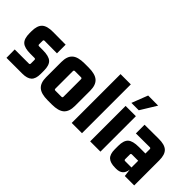

<svg xmlns="http://www.w3.org/2000/svg" viewBox="-15 -1292 1877 1877"><g transform="rotate(45 923.0 -354.0)"><path d="M259 1H41L40 -114H235Q249 -114 249 -128V-178Q249 -192 235 -192H180Q97 -192 63.5 -222.5Q30 -253 30 -328V-355Q30 -434 66 -467.5Q102 -501 185 -500L359 -499V-379L187 -380Q173 -380 173 -366V-318Q173 -304 187 -304H239Q322 -304 355.5 -274Q389 -244 389 -169V-124Q389 -57 358 -28Q327 1 259 1Z M449 -140V-350Q449 -429 489 -464.5Q529 -500 619 -500H677Q767 -500 807 -464.5Q847 -429 847 -350V-140Q847 -61 807 -25.5Q767 10 677 10H619Q529 10 489 -25.5Q449 -61 449 -140ZM690 -380H606Q592 -380 592 -366V-124Q592 -110 606 -110H690Q704 -110 704 -124V-366Q704 -380 690 -380Z M1084 0H942V-675H1084Z M1216 -551 1281 -718 1420 -717 1318 -551ZM1339 0H1197V-490H1339Z M1567 10H1552Q1484 10 1453 -19Q1422 -48 1422 -115V-163Q1422 -238 1455.5 -268Q1489 -298 1572 -298H1663V-358Q1663 -372 1649 -372L1458 -371V-491L1651 -492Q1734 -493 1770 -459.5Q1806 -426 1806 -347V0H1676L1666 -78Q1655 10 1567 10ZM1663 -105V-198H1576Q1562 -198 1562 -184V-119Q1562 -105 1576 -105Z"/></g></svg>

Font: Gemunu Libre ExtraBold
Style: Regular
Weight: 800
Designer: Puspanada Ekanayake, Sola Matas, Pathum Egodawatta, Kosala Senevirathne
Foundry: mooniak
Version: Version 1.100